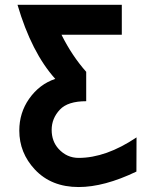

<svg xmlns="http://www.w3.org/2000/svg" viewBox="-20 -752 626 782"><path d="M536.1 -192.4Q536.1 -192.4 535.6 -53.2Q404.3 9.8 300.3 9.8Q189 9.8 122.1 -61.5Q58.6 -129.4 58.6 -220.2Q58.6 -292.5 98.6 -349.6Q140.6 -409.2 205.1 -430.7Q108.4 -538.1 51.3 -732.4H476.1V-610.4H230.5Q273.4 -524.4 331.1 -459.5V-339.8Q256.3 -339.8 224.1 -305.7Q190.4 -270 190.4 -223.1Q190.4 -176.8 218.3 -146Q252 -108.9 300.3 -108.9Q411.6 -108.9 536.1 -192.4Z"/></svg>

Font: Consola Mono
Style: Bold
Weight: 700
Monospace: yes
Designer: Wojciech Kalinowski "wmk69" (wmk69@o2.pl)
Foundry: Wojciech Kalinowski "wmk69" (wmk69@o2.pl)
Version: Version 2.1.0